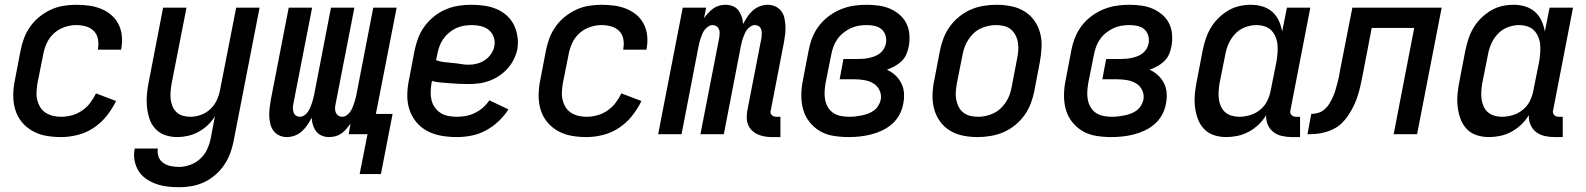

<svg xmlns="http://www.w3.org/2000/svg" viewBox="-20 -562 6640 804"><path d="M236 12Q203 12 172.5 6.5Q142 1 115.5 -14Q89 -29 70.5 -52Q52 -75 43.5 -104Q35 -133 35.5 -165Q36 -197 43 -230L66 -350Q71 -376 80.5 -401.5Q90 -427 106.5 -450.5Q123 -474 145.5 -492Q168 -510 193 -521.5Q218 -533 245 -537.5Q272 -542 298 -542Q325 -542 351.5 -538.5Q378 -535 402 -525.5Q426 -516 445 -500Q464 -484 475.5 -462Q487 -440 490 -413.5Q493 -387 488 -360L487 -354H390V-358Q394 -379 390 -399Q386 -419 372.5 -432.5Q359 -446 339.5 -451.5Q320 -457 299 -457Q275 -457 250 -448.5Q225 -440 205.5 -422Q186 -404 175.5 -380.5Q165 -357 161 -334L137 -214Q134 -196 133 -178Q132 -160 136 -143.5Q140 -127 148.5 -113Q157 -99 171 -90Q185 -81 201.5 -77Q218 -73 236 -73Q258 -73 280.5 -79Q303 -85 323 -98.5Q343 -112 357.5 -131Q372 -150 382 -171L466 -139Q450 -106 426.5 -76.5Q403 -47 372 -26.5Q341 -6 305.5 3Q270 12 236 12Z M731 222Q705 222 680.5 219Q656 216 633.5 208Q611 200 591.5 186.5Q572 173 560 153.5Q548 134 543.5 110Q539 86 544 60H641Q638 78 644 94.5Q650 111 664 120.5Q678 130 695 133.5Q712 137 730 137Q753 137 777.5 128Q802 119 820.5 101Q839 83 849 60Q859 37 863 14L880 -75Q868 -55 850 -38Q832 -21 810.5 -9.5Q789 2 766.5 7Q744 12 722 12Q694 12 669.5 3Q645 -6 628.5 -25Q612 -44 604.5 -69Q597 -94 595 -120.5Q593 -147 596 -174.5Q599 -202 605 -230L663 -530H761L699 -214Q696 -197 694.5 -180.5Q693 -164 694.5 -148Q696 -132 702 -117.5Q708 -103 719 -92.5Q730 -82 745 -77.5Q760 -73 777 -73Q798 -73 820 -80.5Q842 -88 859.5 -104Q877 -120 887 -141Q897 -162 901 -183L969 -530H1067L958 30Q953 56 943.5 81Q934 106 918.5 129Q903 152 881 171Q859 190 833.5 201.5Q808 213 782 217.5Q756 222 731 222Z M1486 167 1519 0H1440L1448 -44Q1440 -33 1430.5 -22Q1421 -11 1409.5 -3Q1398 5 1384.5 8.5Q1371 12 1358 12Q1342 12 1327.5 6Q1313 0 1304 -12Q1295 -24 1290.5 -38.5Q1286 -53 1285 -69Q1277 -53 1267 -38.5Q1257 -24 1244 -12Q1231 0 1214 6Q1197 12 1181 12Q1164 12 1149 5Q1134 -2 1125 -14.5Q1116 -27 1112 -43Q1108 -59 1107.5 -75.5Q1107 -92 1109 -109.5Q1111 -127 1114 -144L1189 -530H1287L1208 -125Q1206 -116 1206.5 -107Q1207 -98 1210 -90Q1213 -82 1220 -77.5Q1227 -73 1236 -73Q1245 -73 1253.5 -78.5Q1262 -84 1268 -92Q1274 -100 1278 -109Q1282 -118 1285 -127Q1288 -136 1290.5 -145Q1293 -154 1295 -163L1366 -530H1464L1385 -125Q1383 -116 1383 -107Q1383 -98 1386.5 -90Q1390 -82 1397 -77.5Q1404 -73 1413 -73Q1422 -73 1430.5 -78.5Q1439 -84 1445 -92Q1451 -100 1455 -109Q1459 -118 1462 -127Q1465 -136 1467.5 -145Q1470 -154 1472 -163L1543 -530H1641L1554 -85H1624L1575 167Z M1893 12Q1860 12 1828.5 6.5Q1797 1 1770 -13Q1743 -27 1723.5 -50.5Q1704 -74 1694.5 -103Q1685 -132 1685.5 -164.5Q1686 -197 1693 -230L1716 -350Q1721 -376 1731 -402.5Q1741 -429 1758 -452Q1775 -475 1798 -493.5Q1821 -512 1847.5 -523Q1874 -534 1901 -538Q1928 -542 1954 -542Q1982 -542 2009 -538Q2036 -534 2059.5 -524Q2083 -514 2102 -497Q2121 -480 2132 -457.5Q2143 -435 2147 -408Q2151 -381 2146 -354Q2141 -332 2130.5 -311.5Q2120 -291 2104 -273.5Q2088 -256 2068 -243Q2048 -230 2026.5 -222.5Q2005 -215 1983 -212.5Q1961 -210 1939 -210Q1920 -210 1901 -211Q1882 -212 1863.5 -213.5Q1845 -215 1826 -216.5Q1807 -218 1789 -223L1787 -214Q1784 -195 1783.5 -177Q1783 -159 1787 -142.5Q1791 -126 1801 -112Q1811 -98 1825 -89Q1839 -80 1857 -76.5Q1875 -73 1893 -73Q1912 -73 1931 -76.5Q1950 -80 1968.5 -89Q1987 -98 2002.5 -111.5Q2018 -125 2029 -142L2109 -104Q2092 -77 2067.5 -54Q2043 -31 2014 -15.5Q1985 0 1954 6Q1923 12 1893 12ZM1943 -291Q1960 -291 1977.5 -295.5Q1995 -300 2010 -310Q2025 -320 2036 -335.5Q2047 -351 2050 -368Q2054 -388 2047.5 -406.5Q2041 -425 2027 -436.5Q2013 -448 1994 -452.5Q1975 -457 1955 -457Q1939 -457 1921.5 -454Q1904 -451 1888.5 -443.5Q1873 -436 1859 -424Q1845 -412 1835 -397Q1825 -382 1819.5 -366Q1814 -350 1811 -334L1806 -310Q1822 -304 1839 -302Q1856 -300 1874 -298.5Q1892 -297 1909 -294Q1926 -291 1943 -291Z M2436 12Q2403 12 2372.5 6.5Q2342 1 2315.5 -14Q2289 -29 2270.5 -52Q2252 -75 2243.5 -104Q2235 -133 2235.5 -165Q2236 -197 2243 -230L2266 -350Q2271 -376 2280.5 -401.5Q2290 -427 2306.5 -450.5Q2323 -474 2345.5 -492Q2368 -510 2393 -521.5Q2418 -533 2445 -537.5Q2472 -542 2498 -542Q2525 -542 2551.5 -538.5Q2578 -535 2602 -525.5Q2626 -516 2645 -500Q2664 -484 2675.5 -462Q2687 -440 2690 -413.5Q2693 -387 2688 -360L2687 -354H2590V-358Q2594 -379 2590 -399Q2586 -419 2572.5 -432.5Q2559 -446 2539.5 -451.5Q2520 -457 2499 -457Q2475 -457 2450 -448.5Q2425 -440 2405.5 -422Q2386 -404 2375.5 -380.5Q2365 -357 2361 -334L2337 -214Q2334 -196 2333 -178Q2332 -160 2336 -143.5Q2340 -127 2348.5 -113Q2357 -99 2371 -90Q2385 -81 2401.5 -77Q2418 -73 2436 -73Q2458 -73 2480.5 -79Q2503 -85 2523 -98.5Q2543 -112 2557.5 -131Q2572 -150 2582 -171L2666 -139Q2650 -106 2626.5 -76.5Q2603 -47 2572 -26.5Q2541 -6 2505.5 3Q2470 12 2436 12Z M3248 12H3214Q3198 12 3182.5 9.5Q3167 7 3153.5 1Q3140 -5 3129 -15.5Q3118 -26 3112.5 -40Q3107 -54 3107 -70Q3107 -86 3110 -102L3169 -405Q3170 -414 3170 -423Q3170 -432 3167 -440Q3164 -448 3157 -452.5Q3150 -457 3141 -457Q3132 -457 3123.5 -451.5Q3115 -446 3108.5 -438Q3102 -430 3098.5 -421Q3095 -412 3091.5 -403Q3088 -394 3086 -385Q3084 -376 3082 -367L3011 0H2913L2992 -405Q2993 -414 2993.5 -423Q2994 -432 2990.5 -440Q2987 -448 2980 -452.5Q2973 -457 2964 -457Q2955 -457 2946.5 -451.5Q2938 -446 2931.5 -438Q2925 -430 2921.5 -421Q2918 -412 2914.5 -403Q2911 -394 2909 -385Q2907 -376 2905 -367L2834 0H2736L2839 -530H2937L2928 -486Q2936 -497 2946 -508Q2956 -519 2967.5 -527Q2979 -535 2992 -538.5Q3005 -542 3018 -542Q3034 -542 3049 -536Q3064 -530 3072.5 -518Q3081 -506 3086 -491.5Q3091 -477 3091 -461Q3100 -477 3109.5 -491.5Q3119 -506 3132.5 -518Q3146 -530 3162.5 -536Q3179 -542 3195 -542Q3212 -542 3227 -535Q3242 -528 3251.5 -515.5Q3261 -503 3264.5 -487Q3268 -471 3269 -454.5Q3270 -438 3268 -420.5Q3266 -403 3263 -386L3208 -102Q3206 -96 3206.5 -90.5Q3207 -85 3211 -81Q3215 -77 3220 -75Q3225 -73 3231 -73H3248Z M3534 12Q3502 12 3470.5 7Q3439 2 3413.5 -13Q3388 -28 3369.5 -51.5Q3351 -75 3343 -104Q3335 -133 3335.5 -165Q3336 -197 3343 -230L3366 -350Q3371 -377 3381 -403Q3391 -429 3408.5 -452.5Q3426 -476 3450 -494Q3474 -512 3501 -523Q3528 -534 3555 -538Q3582 -542 3609 -542Q3634 -542 3659.5 -538.5Q3685 -535 3707 -525.5Q3729 -516 3747 -500.5Q3765 -485 3775.5 -464Q3786 -443 3788 -417.5Q3790 -392 3785 -366Q3782 -350 3775 -334Q3768 -318 3755 -305.5Q3742 -293 3726 -284.5Q3710 -276 3694 -270Q3714 -261 3729.5 -246.5Q3745 -232 3754.5 -213Q3764 -194 3765.5 -171.5Q3767 -149 3762 -126Q3758 -103 3746 -81Q3734 -59 3715 -42.5Q3696 -26 3673.5 -15.5Q3651 -5 3627.5 1Q3604 7 3580.5 9.5Q3557 12 3534 12ZM3536 -73Q3549 -73 3562 -74.5Q3575 -76 3588 -78.5Q3601 -81 3614.5 -86Q3628 -91 3639 -99Q3650 -107 3657.5 -119Q3665 -131 3668 -144Q3672 -165 3663 -184Q3654 -203 3637 -213Q3620 -223 3599.5 -226.5Q3579 -230 3557 -230H3496L3512 -315H3573Q3585 -315 3596.5 -316Q3608 -317 3619.5 -319.5Q3631 -322 3643 -326.5Q3655 -331 3665 -339Q3675 -347 3681.5 -358Q3688 -369 3690 -381Q3693 -398 3688 -414Q3683 -430 3671 -440Q3659 -450 3642.5 -453.5Q3626 -457 3609 -457Q3592 -457 3574.5 -454Q3557 -451 3541.5 -443.5Q3526 -436 3511.5 -424.5Q3497 -413 3486.5 -398Q3476 -383 3470 -366.5Q3464 -350 3461 -334L3437 -214Q3434 -196 3433 -178Q3432 -160 3435.5 -143Q3439 -126 3447.5 -112Q3456 -98 3469.5 -89Q3483 -80 3500.5 -76.5Q3518 -73 3536 -73Z M4074 12Q4042 12 4012.5 6Q3983 0 3958 -15Q3933 -30 3916 -54Q3899 -78 3891.5 -106.5Q3884 -135 3885 -166.5Q3886 -198 3893 -230L3916 -350Q3921 -376 3931 -402Q3941 -428 3957.5 -451Q3974 -474 3997 -492.5Q4020 -511 4045.5 -522Q4071 -533 4098.5 -537.5Q4126 -542 4152 -542Q4184 -542 4214 -536Q4244 -530 4269 -515Q4294 -500 4311 -476Q4328 -452 4335.5 -423.5Q4343 -395 4341.5 -363.5Q4340 -332 4334 -300L4311 -180Q4306 -154 4296 -128Q4286 -102 4269.5 -79Q4253 -56 4230 -37.5Q4207 -19 4181 -8Q4155 3 4127.5 7.5Q4100 12 4074 12ZM4076 -73Q4092 -73 4108 -76.5Q4124 -80 4140 -87.5Q4156 -95 4169 -107Q4182 -119 4192 -134Q4202 -149 4207.5 -164.5Q4213 -180 4216 -196L4239 -316Q4243 -334 4244 -351Q4245 -368 4242.5 -384Q4240 -400 4232.5 -414.5Q4225 -429 4213 -439Q4201 -449 4185 -453Q4169 -457 4151 -457Q4135 -457 4118.5 -453.5Q4102 -450 4086 -442.5Q4070 -435 4057.5 -423Q4045 -411 4035 -396Q4025 -381 4019.5 -365.5Q4014 -350 4011 -334L3987 -214Q3984 -196 3982.5 -179Q3981 -162 3984 -146Q3987 -130 3994 -115.5Q4001 -101 4013.5 -91Q4026 -81 4042 -77Q4058 -73 4076 -73Z M4634 12Q4602 12 4570.5 7Q4539 2 4513.5 -13Q4488 -28 4469.5 -51.5Q4451 -75 4443 -104Q4435 -133 4435.5 -165Q4436 -197 4443 -230L4466 -350Q4471 -377 4481 -403Q4491 -429 4508.5 -452.5Q4526 -476 4550 -494Q4574 -512 4601 -523Q4628 -534 4655 -538Q4682 -542 4709 -542Q4734 -542 4759.5 -538.5Q4785 -535 4807 -525.5Q4829 -516 4847 -500.5Q4865 -485 4875.5 -464Q4886 -443 4888 -417.5Q4890 -392 4885 -366Q4882 -350 4875 -334Q4868 -318 4855 -305.5Q4842 -293 4826 -284.5Q4810 -276 4794 -270Q4814 -261 4829.5 -246.5Q4845 -232 4854.5 -213Q4864 -194 4865.5 -171.5Q4867 -149 4862 -126Q4858 -103 4846 -81Q4834 -59 4815 -42.5Q4796 -26 4773.5 -15.5Q4751 -5 4727.5 1Q4704 7 4680.5 9.5Q4657 12 4634 12ZM4636 -73Q4649 -73 4662 -74.5Q4675 -76 4688 -78.5Q4701 -81 4714.5 -86Q4728 -91 4739 -99Q4750 -107 4757.5 -119Q4765 -131 4768 -144Q4772 -165 4763 -184Q4754 -203 4737 -213Q4720 -223 4699.5 -226.5Q4679 -230 4657 -230H4596L4612 -315H4673Q4685 -315 4696.5 -316Q4708 -317 4719.5 -319.5Q4731 -322 4743 -326.5Q4755 -331 4765 -339Q4775 -347 4781.5 -358Q4788 -369 4790 -381Q4793 -398 4788 -414Q4783 -430 4771 -440Q4759 -450 4742.5 -453.5Q4726 -457 4709 -457Q4692 -457 4674.5 -454Q4657 -451 4641.5 -443.5Q4626 -436 4611.5 -424.5Q4597 -413 4586.5 -398Q4576 -383 4570 -366.5Q4564 -350 4561 -334L4537 -214Q4534 -196 4533 -178Q4532 -160 4535.5 -143Q4539 -126 4547.5 -112Q4556 -98 4569.5 -89Q4583 -80 4600.5 -76.5Q4618 -73 4636 -73Z M5115 12Q5087 12 5062 3.5Q5037 -5 5020 -24Q5003 -43 4994.5 -68Q4986 -93 4983.5 -119.5Q4981 -146 4984 -174Q4987 -202 4993 -230L5016 -350Q5021 -374 5028.5 -397.5Q5036 -421 5049 -443.5Q5062 -466 5081 -485Q5100 -504 5122.5 -517.5Q5145 -531 5169.5 -536.5Q5194 -542 5218 -542Q5243 -542 5266.5 -535Q5290 -528 5307.5 -512.5Q5325 -497 5335 -475.5Q5345 -454 5349 -430L5369 -530H5467L5384 -102Q5382 -96 5383 -90.5Q5384 -85 5387.5 -81Q5391 -77 5396 -75Q5401 -73 5407 -73H5424V12H5390Q5369 12 5348.5 7.5Q5328 3 5312.5 -9Q5297 -21 5289 -39.5Q5281 -58 5282 -80Q5269 -58 5250 -40Q5231 -22 5208.5 -10Q5186 2 5162 7Q5138 12 5115 12ZM5170 -73Q5192 -73 5215 -80Q5238 -87 5257 -102.5Q5276 -118 5286.5 -139.5Q5297 -161 5301 -183L5325 -303Q5328 -321 5329.5 -339Q5331 -357 5329.5 -374.5Q5328 -392 5321.5 -407.5Q5315 -423 5304 -434.5Q5293 -446 5276 -451.5Q5259 -457 5241 -457Q5218 -457 5194 -448Q5170 -439 5152.5 -420.5Q5135 -402 5125 -379.5Q5115 -357 5111 -334L5087 -214Q5084 -197 5083 -180Q5082 -163 5084 -147Q5086 -131 5092.5 -116.5Q5099 -102 5110.5 -92Q5122 -82 5137.5 -77.5Q5153 -73 5170 -73Z M5816 0 5902 -445H5724L5688 -257Q5684 -239 5680.5 -220.5Q5677 -202 5672 -183.5Q5667 -165 5660.5 -147Q5654 -129 5645 -111.5Q5636 -94 5624.5 -77Q5613 -60 5598.5 -46Q5584 -32 5566.5 -23Q5549 -14 5529.5 -8.5Q5510 -3 5492 -1.5Q5474 0 5455 0L5471 -85Q5486 -85 5500.5 -89.5Q5515 -94 5527 -104.5Q5539 -115 5547 -128.5Q5555 -142 5561.5 -156Q5568 -170 5572 -184Q5576 -198 5580 -212.5Q5584 -227 5587 -241.5Q5590 -256 5592 -270L5643 -530H6017L5914 0Z M6215 12Q6187 12 6162 3.5Q6137 -5 6120 -24Q6103 -43 6094.5 -68Q6086 -93 6083.5 -119.5Q6081 -146 6084 -174Q6087 -202 6093 -230L6116 -350Q6121 -374 6128.5 -397.5Q6136 -421 6149 -443.5Q6162 -466 6181 -485Q6200 -504 6222.5 -517.5Q6245 -531 6269.5 -536.5Q6294 -542 6318 -542Q6343 -542 6366.5 -535Q6390 -528 6407.5 -512.5Q6425 -497 6435 -475.5Q6445 -454 6449 -430L6469 -530H6567L6484 -102Q6482 -96 6483 -90.5Q6484 -85 6487.5 -81Q6491 -77 6496 -75Q6501 -73 6507 -73H6524V12H6490Q6469 12 6448.5 7.5Q6428 3 6412.5 -9Q6397 -21 6389 -39.5Q6381 -58 6382 -80Q6369 -58 6350 -40Q6331 -22 6308.5 -10Q6286 2 6262 7Q6238 12 6215 12ZM6270 -73Q6292 -73 6315 -80Q6338 -87 6357 -102.5Q6376 -118 6386.5 -139.5Q6397 -161 6401 -183L6425 -303Q6428 -321 6429.5 -339Q6431 -357 6429.5 -374.5Q6428 -392 6421.5 -407.5Q6415 -423 6404 -434.5Q6393 -446 6376 -451.5Q6359 -457 6341 -457Q6318 -457 6294 -448Q6270 -439 6252.5 -420.5Q6235 -402 6225 -379.5Q6215 -357 6211 -334L6187 -214Q6184 -197 6183 -180Q6182 -163 6184 -147Q6186 -131 6192.5 -116.5Q6199 -102 6210.5 -92Q6222 -82 6237.5 -77.5Q6253 -73 6270 -73Z"/></svg>

Font: Lode Dark Term
Style: Bold Italic
Weight: 700
Italic angle: -11°
Monospace: yes
Designer: Belleve Invis
Foundry: Belleve Invis
Version: Version 29.2.0